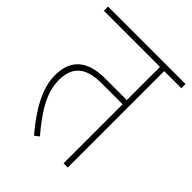

<svg xmlns="http://www.w3.org/2000/svg" viewBox="-180 -728 839 839"><g transform="rotate(45 239.5 -308.0)"><path d="M373 -596H479V-622H0V-596H347V-391H213C111 -391 48 -348 48 -247C48 -163 96 -83 170 6L191 -10C117 -97 75 -166 75 -244C75 -331 127 -365 216 -365H347V0H373Z"/></g></svg>

Font: Noto Sans Devanagari SemiCondensed Thin
Style: Regular
Weight: 100
Width: 4
Designer: Jelle Bosma - Monotype Design Team
Foundry: Monotype Imaging Inc.
Version: Version 2.004